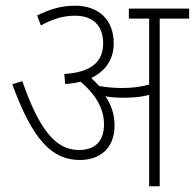

<svg xmlns="http://www.w3.org/2000/svg" viewBox="-20 -652 682 672"><path d="M381 -213C381 -252 369 -286 349 -315C369 -311 392 -310 414 -310C443 -310 473 -312 502 -320V0H539V-587H642V-622H431V-587H502V-356C470 -347 438 -344 407 -344C383 -344 355 -346 327 -351C318 -361 309 -370 299 -379C350 -403 378 -445 378 -500C378 -582 327 -632 242 -632C192 -632 154 -619 110 -598L123 -563C164 -585 200 -597 242 -597C305 -597 341 -563 341 -500C341 -436 300 -399 205 -393L208 -358C227 -359 245 -362 262 -366C310 -326 344 -276 344 -217C344 -152 307 -127 256 -127C171 -127 115 -206 58 -368L23 -357C94 -163 161 -92 260 -92C324 -92 381 -128 381 -213Z"/></svg>

Font: Noto Sans Devanagari UI SemiCondensed ExtraLight
Style: Regular
Weight: 200
Width: 4
Designer: Jelle Bosma - Monotype Design Team
Foundry: Monotype Imaging Inc.
Version: Version 2.004